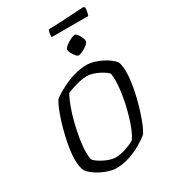

<svg xmlns="http://www.w3.org/2000/svg" viewBox="-251 -1200 1176 1323"><g transform="rotate(-30 337.0 -538.0)"><path d="M273.1 0Q247.8 0 217.5 -9.5Q187.2 -19 158.2 -33.6Q129.2 -48.2 106.7 -65.9Q84.2 -83.5 73.7 -99.1Q63.7 -116 59.3 -140.7Q54.9 -165.4 54.9 -195.9Q54.9 -231.9 61.8 -277.8Q68.7 -323.7 80.5 -373.3Q92.2 -423 106.6 -470Q121 -517 136.6 -554.5Q152.2 -591.9 166.7 -614Q188.7 -630.6 219.8 -648.8Q250.9 -666.9 288.3 -683.2Q325.7 -699.5 367.9 -709.7Q410.1 -720 454 -720Q477.8 -720 507.6 -711.4Q537.4 -702.8 566.1 -688.5Q594.9 -674.3 618.1 -656.8Q641.2 -639.3 652.8 -622.5Q659.3 -607.3 662.1 -586Q664.9 -564.8 664.9 -542.1Q664.9 -505.1 658 -457.3Q651.1 -409.4 638.8 -357.8Q626.5 -306.1 611.2 -257.4Q595.8 -208.7 579.5 -169.4Q563.3 -130.1 547.6 -108.5Q520.6 -85.7 477.4 -60.4Q434.2 -35.1 382 -17.5Q329.7 0 273.1 0ZM306.6 -66.8Q336.7 -66.8 368.2 -75.4Q399.7 -84 425.6 -95.3Q451.4 -106.5 462.9 -114.7Q480.1 -139.5 495.8 -177.2Q511.5 -214.9 525.2 -260.8Q538.8 -306.7 549.2 -354.6Q559.5 -402.5 565.2 -447.7Q570.8 -492.9 570.8 -529.1Q570.8 -542.9 570 -556.6Q569.2 -570.3 567.2 -581Q564.5 -588.5 548.6 -600.3Q532.6 -612.2 509.9 -624.2Q487.2 -636.2 461.7 -644.2Q436.2 -652.2 415.2 -652.2Q388.1 -652.2 357.9 -645.7Q327.7 -639.3 300.1 -630.1Q272.5 -620.9 251.5 -611.5Q232.5 -578.4 213.6 -527Q194.7 -475.6 180 -416.5Q165.2 -357.4 156.2 -300.5Q147.2 -243.7 147.2 -198.5Q147.2 -180.5 148.3 -166.5Q149.5 -152.4 152.7 -141.2Q159.9 -130.2 177.6 -117.5Q195.4 -104.7 218.3 -93Q241.3 -81.3 264.7 -74Q288.2 -66.8 306.6 -66.8ZM438.9 -803.3Q429.5 -803.3 417.9 -816.7Q406.2 -830.1 397.2 -847.4Q388.1 -864.6 388.1 -876.1Q388.1 -884.8 399.7 -895.9Q411.2 -907 427.2 -917Q443.1 -927 458.8 -933.7Q474.5 -940.4 483.1 -940.4Q492.6 -940.4 503.6 -926.5Q514.7 -912.5 522.3 -894.8Q530 -877.1 530 -865.5Q530 -856.2 519.1 -845.6Q508.1 -834.9 492.7 -825.3Q477.3 -815.7 462.4 -809.5Q447.5 -803.3 438.9 -803.3ZM338.6 -1005.7Q338.6 -1029.1 342.1 -1043.6Q345.6 -1058 349.6 -1062Q379.4 -1062 419.9 -1064Q460.5 -1066 502.5 -1068.5Q544.6 -1071 579.1 -1073Q613.6 -1075 631.6 -1076L641.6 -1067Q641.4 -1048.7 637.5 -1030.9Q633.6 -1013.2 630.6 -1005.7Z"/></g></svg>

Font: Texturina Medium
Style: Italic
Weight: 500
Italic angle: -11°
Designer: Guillermo Torres Carreño
Foundry: Omnibus-Type
Version: Version 1.002